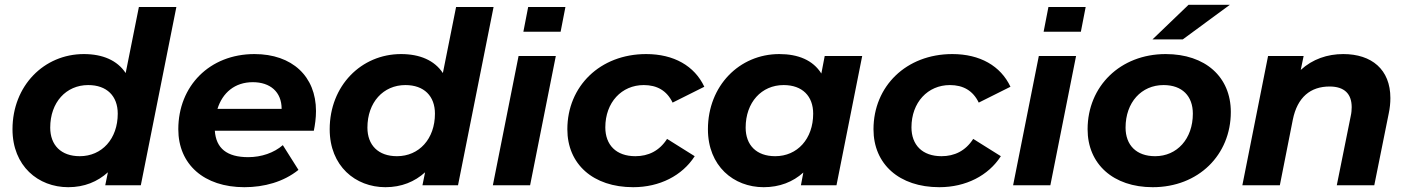

<svg xmlns="http://www.w3.org/2000/svg" viewBox="-20 -771 5862 799"><path d="M558 -742 503 -467C468 -520 407 -546 329 -546C163 -546 32 -414 32 -233C32 -80 139 8 264 8C331 8 386 -15 429 -54L418 0H566L714 -742ZM312 -121C234 -121 189 -167 189 -240C189 -345 255 -417 347 -417C425 -417 470 -371 470 -298C470 -193 404 -121 312 -121Z M1295 -309C1295 -453 1196 -546 1039 -546C852 -546 722 -413 722 -233C722 -87 829 8 997 8C1079 8 1160 -14 1222 -64L1157 -167C1120 -135 1068 -117 1013 -117C924 -117 879 -154 874 -227H1286C1291 -252 1295 -280 1295 -309ZM1032 -429C1104 -429 1152 -389 1152 -318H885C906 -385 957 -429 1032 -429Z M1878 -742 1823 -467C1788 -520 1727 -546 1649 -546C1483 -546 1352 -414 1352 -233C1352 -80 1459 8 1584 8C1651 8 1706 -15 1749 -54L1738 0H1886L2034 -742ZM1632 -121C1554 -121 1509 -167 1509 -240C1509 -345 1575 -417 1667 -417C1745 -417 1790 -371 1790 -298C1790 -193 1724 -121 1632 -121Z M2178 -742 2158 -639H2313L2333 -742ZM2031 0H2186L2293 -538H2138Z M2615 8C2725 8 2819 -40 2871 -121L2756 -193C2724 -143 2678 -121 2624 -121C2544 -121 2499 -168 2499 -241C2499 -345 2567 -417 2659 -417C2714 -417 2755 -394 2779 -344L2911 -410C2870 -497 2784 -546 2669 -546C2477 -546 2341 -412 2341 -233C2341 -88 2448 8 2615 8Z M3412 -538 3398 -465C3363 -521 3301 -546 3223 -546C3057 -546 2926 -414 2926 -233C2926 -80 3033 8 3158 8C3224 8 3280 -14 3323 -53L3313 0H3461L3568 -538ZM3206 -121C3128 -121 3083 -167 3083 -240C3083 -345 3149 -417 3241 -417C3319 -417 3364 -371 3364 -298C3364 -193 3298 -121 3206 -121Z M3889 8C3999 8 4093 -40 4145 -121L4030 -193C3998 -143 3952 -121 3898 -121C3818 -121 3773 -168 3773 -241C3773 -345 3841 -417 3933 -417C3988 -417 4029 -394 4053 -344L4185 -410C4144 -497 4058 -546 3943 -546C3751 -546 3615 -412 3615 -233C3615 -88 3722 8 3889 8Z M4343 -742 4323 -639H4478L4498 -742ZM4196 0H4351L4458 -538H4303Z M4776 -607H4902L5098 -751H4926ZM4777 8C4967 8 5102 -126 5102 -305C5102 -451 4996 -546 4831 -546C4642 -546 4506 -412 4506 -233C4506 -88 4613 8 4777 8ZM4787 -121C4709 -121 4664 -167 4664 -240C4664 -345 4730 -417 4822 -417C4900 -417 4944 -371 4944 -298C4944 -193 4878 -121 4787 -121Z M5570 -546C5504 -546 5442 -525 5393 -480L5405 -538H5257L5150 0H5306L5360 -273C5379 -367 5434 -411 5513 -411C5575 -411 5605 -380 5605 -325C5605 -314 5604 -301 5601 -288L5543 0H5699L5759 -298C5764 -321 5766 -343 5766 -363C5766 -482 5688 -546 5570 -546Z"/></svg>

Font: AWKNG-Font
Style: Bold Italic
Weight: 700
Italic angle: -11.3°
Designer: Awakening Church
Foundry: Awakening Church
Version: Version 1.700;PS 001.700;hotconv 1.0.88;makeotf.lib2.5.64775